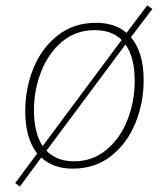

<svg xmlns="http://www.w3.org/2000/svg" viewBox="-20 -614 620 707"><path d="M541 -581 462 -477Q509 -422 509 -319Q509 -235 478.5 -160.5Q448 -86 389 -39.5Q330 7 248 7Q176 7 132 -34L53 73L36 60L117 -49Q73 -104 73 -205Q73 -289 103.5 -363.5Q134 -438 193 -484Q252 -530 334 -530Q403 -530 446 -493L522 -594ZM105 -208Q105 -125 137 -76L428 -467Q392 -503 329 -503Q259 -503 208.5 -460.5Q158 -418 131.5 -350Q105 -282 105 -208ZM476 -316Q476 -404 442 -450L151 -59Q189 -20 253 -20Q321 -20 372 -62.5Q423 -105 449.5 -173Q476 -241 476 -316Z"/></svg>

Font: Bitter Pro ExtraLight
Style: Italic
Weight: 275
Italic angle: -9°
Designer: Sol Matas, and Bitter project Authors
Foundry: Sol Matas
Version: Version 1.010